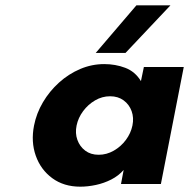

<svg xmlns="http://www.w3.org/2000/svg" viewBox="-20 -692 711 722"><path d="M282 10Q220 10 176.5 -22Q133 -54 114.5 -106.5Q96 -159 108 -220Q117 -266 141.5 -307.5Q166 -349 202 -381.5Q238 -414 281.5 -432.5Q325 -451 372 -451Q414 -451 451 -437Q488 -423 510 -387L521 -440H671L585 0H435L445 -53Q426 -31 398.5 -17Q371 -3 340.5 3.5Q310 10 282 10ZM351 -110Q381 -110 408 -125.5Q435 -141 453.5 -166Q472 -191 478 -220Q484 -249 475 -274Q466 -299 445 -314.5Q424 -330 394 -330Q364 -330 337.5 -314.5Q311 -299 292.5 -274Q274 -249 268 -220Q262 -191 271 -166Q280 -141 300.5 -125.5Q321 -110 351 -110ZM340 -493 493 -672H621L452 -493Z"/></svg>

Font: Teachers
Style: Italic
Weight: 400
Italic angle: -11°
Designer: Alfredo Marco Pradil, Chank Diesel
Version: Version 1.001